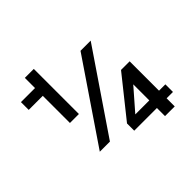

<svg xmlns="http://www.w3.org/2000/svg" viewBox="-181 -932 1160 1160"><g transform="rotate(-45 399.0 -352.0)"><path d="M607.9 28.8H690.9V-40.5H745.1V-105.5H690.9V-356.4H617.2L414.1 -102.1V-40.5H607.9ZM488.3 -105.5 607.9 -242.7V-105.5ZM172.4 -580.1V-348.1H249V-733.4H172.4V-646.5H52.2V-580.1ZM612.8 -611.3H525.9L177.2 -97.7H263.7Z"/></g></svg>

Font: Estedad Bold
Style: Regular
Weight: 700
Designer: Amin Abedi
Version: Version 7.3